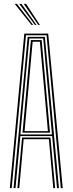

<svg xmlns="http://www.w3.org/2000/svg" viewBox="-20 -974 376 994"><path d="M30.8 0 105.8 -800H229.5L304.8 0H294.8L221 -791.5H114.5L40.5 0ZM70 0 94.2 -261.8H241.2L265.5 0H255.8L233 -253.2H102.5L79.8 0ZM50.2 0 123.2 -783.2H212.2L285.2 0H275.2L250 -269.5H85.5L60.2 0ZM85.5 -278H249L228.5 -504.2L203.8 -774.8H131.8L106.5 -504.2ZM96.5 -287 116.2 -504.2 139.8 -766.5H195.5L219.2 -504.2L238.8 -287ZM107.2 -295.2H228L209.5 -504.2L186.5 -758H149L126.2 -504.2ZM143 -845 56 -954H67.8L151.8 -845ZM160.5 -845 79.5 -954H91.2L169 -845ZM177.8 -845 103 -954H115L186.5 -845Z"/></svg>

Font: Big Shoulders Inline Text ExtraLight
Style: Regular
Weight: 250
Version: Version 2.002